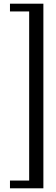

<svg xmlns="http://www.w3.org/2000/svg" viewBox="-20 -820 302 1040"><path d="M215 200V-800H34V-758H138V158H34V200Z"/></svg>

Font: Big Shoulders Display Medium
Style: Regular
Weight: 500
Designer: Patric King
Foundry: XO Type Co
Version: Version 1.000; ttfautohint (v1.8.2)